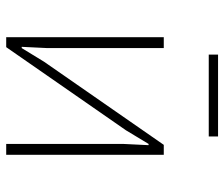

<svg xmlns="http://www.w3.org/2000/svg" viewBox="-72 -651 723 619"><g transform="rotate(90 289.5 -341.5)"><path d="M100 0V-508H135V-132L131 -50H135L179 -122L447 -508H479V0H444V-377L448 -459H444L400 -386L132 0ZM156 -653V-683H420V-653Z"/></g></svg>

Font: IBM Plex Sans ExtraLight
Style: Regular
Weight: 250
Designer: Mike Abbink, Paul van der Laan, Pieter van Rosmalen
Foundry: Bold Monday
Version: Version 3.201